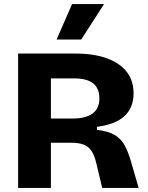

<svg xmlns="http://www.w3.org/2000/svg" viewBox="-20 -923 728 943"><path d="M69 0V-660H350Q405 -660 450 -651.5Q495 -643 529.5 -626.5Q564 -610 588 -586.5Q612 -563 624 -532.5Q636 -502 636 -465Q636 -430 625 -402Q614 -374 591.5 -353Q569 -332 535 -319Q501 -306 456 -300V-285Q513 -279 544.5 -259.5Q576 -240 593 -208Q610 -176 623 -131L661 0H482L453 -121Q444 -161 428.5 -183Q413 -205 389 -213.5Q365 -222 329 -222H230V0ZM230 -341H339Q400 -341 434 -365Q468 -389 468 -440Q468 -490 437 -514Q406 -538 343 -538H230ZM379 -729H258L334 -903H491Z"/></svg>

Font: Bricolage Grotesque 96pt ExtraBold ExtraBold
Style: Regular
Weight: 800
Version: Version 1.001;gftools[0.9.33.dev8+g029e19f]